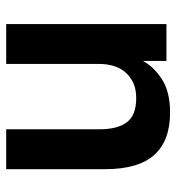

<svg xmlns="http://www.w3.org/2000/svg" viewBox="6 -576 582 635"><g transform="rotate(-90 297.5 -259.0)"><path d="M242 12Q149 12 102 -40.5Q55 -93 55 -203V-530H187V-221Q187 -161 210.5 -130.5Q234 -100 290 -100Q320 -100 341 -110Q362 -120 376 -136.5Q390 -153 396.5 -175Q403 -197 403 -221V-530H535V0H413V-78Q394 -42 352.5 -15Q311 12 242 12Z"/></g></svg>

Font: Golos Text DemiBold
Style: Regular
Weight: 600
Designer: A.Korolkova, Vitaly Kuzmin
Foundry: ParaType Ltd
Version: Version 2.002